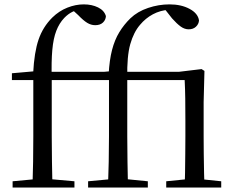

<svg xmlns="http://www.w3.org/2000/svg" viewBox="-20 -836 1049 856"><path d="M36.2 0V-27.8L152.1 -38.6H190.5L311.9 -27.8V0ZM124.7 0Q126.7 -56.6 127.6 -114.3Q128.5 -171.9 128.5 -228.5V-478.9H33.1V-509.4L158.4 -520.4L127.7 -504.6L127.9 -510.9Q132.7 -603.4 151.9 -659.5Q171 -715.7 213.2 -757.8Q243.5 -787.4 280.3 -801.9Q317.2 -816.5 353.5 -816.5Q389.6 -816.5 417.1 -803Q444.6 -789.6 452.2 -764.2Q451.4 -747.3 439 -735.5Q426.5 -723.7 404.6 -723.7Q385.9 -723.7 368.6 -734.3Q351.4 -744.8 328.7 -768.5L303 -792V-803.5H344.3V-794.7Q322 -792.5 302.8 -783.2Q283.7 -773.9 266.5 -756.1Q244.1 -732.6 231 -698.6Q217.8 -664.7 213.2 -613.2Q208.5 -561.6 210.7 -484.7V-228.5Q210.7 -171.9 211.7 -114.3Q212.7 -56.6 213.9 0ZM170.2 -478.9V-516H466.5V-478.9ZM372.8 0V-27.8L488.8 -38.6H530.1L639.1 -27.8V0ZM461.4 0Q463.4 -56.6 464.7 -114.3Q465.9 -171.9 465.9 -228.5V-478.9H370.6V-509.4L495.1 -520.4L464.4 -504.6Q467.8 -568.5 479.6 -613.6Q491.3 -658.7 512 -692.5Q532.6 -726.4 561.4 -754.4Q593.1 -784.8 640.2 -800.6Q687.2 -816.5 735.6 -816.5Q787.9 -816.5 825.1 -796.5Q862.4 -776.6 867.2 -745.1Q866.2 -728.7 853.7 -717Q841.3 -705.3 821.1 -705.3Q802.8 -705.3 785.6 -717.7Q768.5 -730.1 747.2 -753.9L714 -796.1V-802.9H733.9V-792.5Q694.7 -790 661.6 -772.3Q628.5 -754.5 604.3 -725.3Q575.9 -692.5 560.7 -638.9Q545.6 -585.3 547.4 -489.9V-228.5Q547.4 -171.9 548.4 -114.3Q549.4 -56.6 550.6 0ZM721.1 0V-27.8L829.1 -38.6H862.1L966.3 -27.8V0ZM803.3 0Q804.5 -24.4 805 -65.3Q805.5 -106.3 806 -150.7Q806.5 -195.1 806.5 -228.5V-298.2Q806.5 -354.2 805.9 -396.5Q805.3 -438.8 803.3 -478.9H506.9V-516H778.8L878.7 -528L891.5 -519.8L887.9 -380.4V-228.5Q887.9 -195.1 888.4 -150.7Q888.9 -106.3 889.8 -65.3Q890.7 -24.4 891.7 0Z"/></svg>

Font: Noto Serif HK
Style: Regular
Weight: 200
Designer: Ryoko NISHIZUKA 西塚涼子 (kana & ideographs); Frank Grießhammer (Latin, Greek & Cyrillic); Wenlong ZHANG 张文龙 (bopomofo); San
Foundry: Adobe
Version: Version 2.001;hotconv 1.1.0;makeotfexe 2.6.0